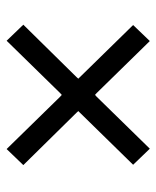

<svg xmlns="http://www.w3.org/2000/svg" viewBox="33 -611 467 573"><g transform="rotate(90 266.5 -324.5)"><path d="M53.7 -160.6 210 -319.3 214.8 -324.7 210 -329.6 54.7 -488.3 102.5 -538.1 257.8 -379.4 263.2 -374.5 268.6 -379.4 423.8 -538.1 471.7 -488.3 316.4 -329.6 311.5 -324.7 316.4 -319.3 472.7 -160.6 424.8 -110.8 268.6 -270.5 263.2 -275.4 257.8 -270.5 101.6 -110.8Z"/></g></svg>

Font: Vazir Light FD
Style: Light-FD
Weight: 300
Designer: Saber Rastikerdar
Foundry: Saber Rastikerdar
Version: Version 30.1.0